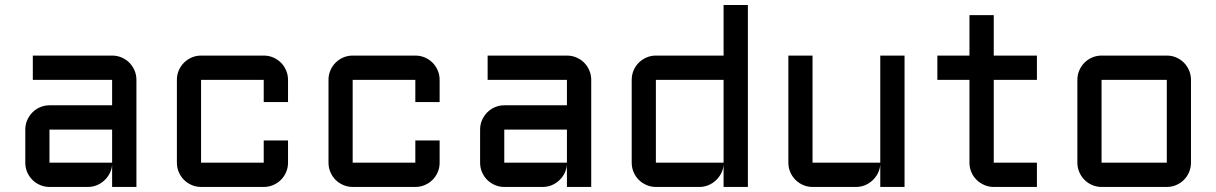

<svg xmlns="http://www.w3.org/2000/svg" viewBox="-20 -740 4814 760"><path d="M80.1 -227.1Q80.1 -247.1 87.6 -264.4Q95.2 -281.7 108.2 -294.9Q121.1 -308.1 138.7 -315.7Q156.2 -323.2 175.8 -323.2H423.8V-423.8H109.9V-520H423.8Q443.8 -520 461.4 -512.5Q479 -504.9 491.9 -491.9Q504.9 -479 512.5 -461.4Q520 -443.8 520 -423.8V0H423.8V-87.9Q422.4 -69.8 414.1 -53.7Q405.8 -37.6 392.8 -25.6Q379.9 -13.7 363.3 -6.8Q346.7 0 328.1 0H175.8Q156.2 0 138.7 -7.6Q121.1 -15.1 108.2 -28.1Q95.2 -41 87.6 -58.6Q80.1 -76.2 80.1 -96.2ZM175.8 -96.2H423.8V-227.1H175.8Z M775.9 -423.8V-96.2H1023.9V-184.1H1120.1V-96.2Q1120.1 -76.2 1112.5 -58.6Q1105 -41 1092 -28.1Q1079.1 -15.1 1061.5 -7.6Q1043.9 0 1023.9 0H775.9Q756.3 0 738.8 -7.6Q721.2 -15.1 708.3 -28.1Q695.3 -41 687.7 -58.6Q680.2 -76.2 680.2 -96.2V-423.8Q680.2 -443.8 687.7 -461.4Q695.3 -479 708.3 -491.9Q721.2 -504.9 738.8 -512.5Q756.3 -520 775.9 -520H1023.9Q1043.9 -520 1061.5 -512.5Q1079.1 -504.9 1092 -491.9Q1105 -479 1112.5 -461.4Q1120.1 -443.8 1120.1 -423.8V-335.9H1023.9V-423.8Z M1376 -423.8V-96.2H1624V-184.1H1720.2V-96.2Q1720.2 -76.2 1712.6 -58.6Q1705.1 -41 1692.1 -28.1Q1679.2 -15.1 1661.6 -7.6Q1644 0 1624 0H1376Q1356.4 0 1338.9 -7.6Q1321.3 -15.1 1308.3 -28.1Q1295.4 -41 1287.8 -58.6Q1280.3 -76.2 1280.3 -96.2V-423.8Q1280.3 -443.8 1287.8 -461.4Q1295.4 -479 1308.3 -491.9Q1321.3 -504.9 1338.9 -512.5Q1356.4 -520 1376 -520H1624Q1644 -520 1661.6 -512.5Q1679.2 -504.9 1692.1 -491.9Q1705.1 -479 1712.6 -461.4Q1720.2 -443.8 1720.2 -423.8V-335.9H1624V-423.8Z M1880.4 -227.1Q1880.4 -247.1 1887.9 -264.4Q1895.5 -281.7 1908.4 -294.9Q1921.4 -308.1 1939 -315.7Q1956.5 -323.2 1976.1 -323.2H2224.1V-423.8H1910.2V-520H2224.1Q2244.1 -520 2261.7 -512.5Q2279.3 -504.9 2292.2 -491.9Q2305.2 -479 2312.7 -461.4Q2320.3 -443.8 2320.3 -423.8V0H2224.1V-87.9Q2222.7 -69.8 2214.4 -53.7Q2206.1 -37.6 2193.1 -25.6Q2180.2 -13.7 2163.6 -6.8Q2147 0 2128.4 0H1976.1Q1956.5 0 1939 -7.6Q1921.4 -15.1 1908.4 -28.1Q1895.5 -41 1887.9 -58.6Q1880.4 -76.2 1880.4 -96.2ZM1976.1 -96.2H2224.1V-227.1H1976.1Z M2480.5 -423.8Q2480.5 -443.8 2488 -461.4Q2495.6 -479 2508.5 -491.9Q2521.5 -504.9 2539.1 -512.5Q2556.6 -520 2576.2 -520H2844.2V-720.2H2940.4V0H2844.2V-87.9Q2842.8 -69.8 2834.5 -53.7Q2826.2 -37.6 2813.2 -25.6Q2800.3 -13.7 2783.7 -6.8Q2767.1 0 2748.5 0H2576.2Q2556.6 0 2539.1 -7.6Q2521.5 -15.1 2508.5 -28.1Q2495.6 -41 2488 -58.6Q2480.5 -76.2 2480.5 -96.2ZM2576.2 -96.2H2844.2V-423.8H2576.2Z M3100.6 -520H3196.3V-96.2H3464.4V-520H3560.5V0H3464.4V-87.9Q3462.9 -69.8 3454.6 -53.7Q3446.3 -37.6 3433.3 -25.6Q3420.4 -13.7 3403.8 -6.8Q3387.2 0 3368.7 0H3196.3Q3176.8 0 3159.2 -7.6Q3141.6 -15.1 3128.7 -28.1Q3115.7 -41 3108.2 -58.6Q3100.6 -76.2 3100.6 -96.2Z M3690.4 -520H3817.4V-680.2H3913.6V-520H4084.5V-423.8H3913.6V-96.2H4084.5V0H3913.6Q3894 0 3876.5 -7.6Q3858.9 -15.1 3845.7 -28.1Q3832.5 -41 3825 -58.6Q3817.4 -76.2 3817.4 -96.2V-423.8H3690.4Z M4694.3 -96.2Q4694.3 -76.2 4686.8 -58.6Q4679.2 -41 4666.3 -28.1Q4653.3 -15.1 4636 -7.6Q4618.7 0 4598.6 0H4340.3Q4320.8 0 4303.2 -7.6Q4285.6 -15.1 4272.7 -28.1Q4259.8 -41 4252.2 -58.6Q4244.6 -76.2 4244.6 -96.2V-423.8Q4244.6 -443.8 4252.2 -461.4Q4259.8 -479 4272.7 -491.9Q4285.6 -504.9 4303.2 -512.5Q4320.8 -520 4340.3 -520H4598.6Q4618.7 -520 4636 -512.5Q4653.3 -504.9 4666.3 -491.9Q4679.2 -479 4686.8 -461.4Q4694.3 -443.8 4694.3 -423.8ZM4340.3 -423.8V-96.2H4598.6V-423.8Z"/></svg>

Font: Aldrich [RUS by Daymarius]
Style: Regular
Weight: 400
Designer: Matthew Desmond
Foundry: Matthew Desmond
Version: Version 1.002 August 24, 2018